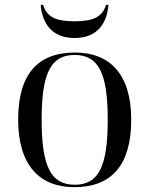

<svg xmlns="http://www.w3.org/2000/svg" viewBox="-20 -763 617 793"><path d="M288 -606C383 -606 422 -668 428 -743H418C403 -695 369 -675 288 -675C207 -675 173 -695 158 -743H148C154 -668 193 -606 288 -606ZM287 10C441 10 522 -81 522 -269C522 -456 434 -546 290 -546C135 -546 55 -456 55 -269C55 -81 143 10 287 10ZM289 0C190 0 152 -75 152 -269C152 -461 190 -536 288 -536C387 -536 425 -461 425 -269C425 -75 387 0 289 0Z"/></svg>

Font: Noto Serif Display
Style: Regular
Weight: 400
Designer: Monotype Design Team
Foundry: Monotype Imaging Inc.
Version: Version 2.009